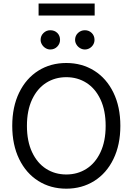

<svg xmlns="http://www.w3.org/2000/svg" viewBox="-20 -1081 767 1110"><path d="M363.3 9.8Q272.5 9.8 201.7 -34.7Q130.9 -79.1 90.8 -161.4Q50.8 -243.7 50.8 -353.5Q50.8 -463.4 90.8 -545.7Q130.9 -627.9 201.7 -672.4Q272.5 -716.8 363.3 -716.8Q453.6 -716.8 524.7 -672.4Q595.7 -627.9 635.7 -545.7Q675.8 -463.4 675.8 -353.5Q675.8 -243.7 635.7 -161.4Q595.7 -79.1 524.7 -34.7Q453.6 9.8 363.3 9.8ZM363.3 -634.8Q298.3 -634.8 246.8 -602.1Q195.3 -569.3 165.5 -505.9Q135.7 -442.4 135.7 -353.5Q135.7 -264.6 165.5 -201.2Q195.3 -137.7 246.8 -105Q298.3 -72.3 363.3 -72.3Q428.2 -72.3 479.7 -105Q531.2 -137.7 561 -201.2Q590.8 -264.6 590.8 -353.5Q590.8 -442.4 561 -505.9Q531.2 -569.3 479.7 -602.1Q428.2 -634.8 363.3 -634.8ZM214.8 -850.6Q214.8 -874 231.4 -890.1Q248 -906.2 270.5 -906.2Q295.4 -906.2 311.3 -890.6Q327.1 -875 327.1 -850.6Q327.1 -828.1 311 -811.5Q294.9 -794.9 270.5 -794.9Q256.3 -794.9 243.4 -802.7Q230.5 -810.5 222.7 -823.5Q214.8 -836.4 214.8 -850.6ZM414.1 -850.6Q414.1 -874.5 430.9 -890.4Q447.8 -906.2 470.7 -906.2Q494.1 -906.2 510.3 -890.4Q526.4 -874.5 526.4 -850.6Q526.4 -835.9 519 -823.2Q511.7 -810.5 498.8 -802.7Q485.8 -794.9 470.7 -794.9Q456.1 -794.9 442.9 -802.7Q429.7 -810.5 421.9 -823.5Q414.1 -836.4 414.1 -850.6ZM527.3 -991.2H203.1V-1060.5H527.3Z"/></svg>

Font: Pretendard
Style: Regular
Weight: 400
Designer: Base glyphs from Inter by Rasmus Andersson; Hangeul glyphs from Noto Sans CJK(Source Han Sans) by Jang Soo-young and Kan
Foundry: Kil Hyung-jin
Version: Version 1.309